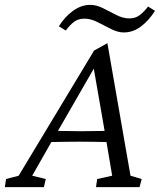

<svg xmlns="http://www.w3.org/2000/svg" viewBox="-59 -768 656 788"><path d="M-39.1 0 -34.2 -33.2 17.6 -46.9 327.1 -560.5 381.8 -590.8 476.6 -46.9 522.5 -33.2 513.7 0H335L339.8 -33.2L401.4 -46.9L376 -197.3L371.1 -226.6L323.2 -502L345.7 -520.5L175.8 -225.6L158.2 -196.3L73.2 -46.9L128.9 -33.2L121.1 0ZM128.9 -184.6 138.7 -232.4Q157.2 -231.4 192.4 -230.5Q227.5 -229.5 276.4 -229.5Q324.2 -229.5 359.4 -230.5Q394.5 -231.4 412.1 -232.4L401.4 -184.6Q363.3 -185.5 328.6 -186Q293.9 -186.5 266.6 -186.5Q239.3 -186.5 205.6 -186Q171.9 -185.5 128.9 -184.6ZM548.8 -741.2 577.1 -723.6Q552.7 -684.6 520 -659.7Q487.3 -634.8 449.2 -634.8Q424.8 -634.8 397 -648.9Q369.1 -663.1 341.3 -677.2Q313.5 -691.4 288.1 -691.4Q261.7 -691.4 244.6 -678.2Q227.5 -665 210.9 -642.6L182.6 -660.2Q207 -699.2 240.7 -723.6Q274.4 -748 311.5 -748Q336.9 -748 363.8 -734.4Q390.6 -720.7 418.5 -706.5Q446.3 -692.4 471.7 -692.4Q497.1 -692.4 514.6 -706.1Q532.2 -719.7 548.8 -741.2Z"/></svg>

Font: Crimson Pro Light
Style: Italic
Weight: 300
Italic angle: -12°
Designer: Jacques Le Bailly
Foundry: Baron von Fonthausen
Version: Version 1.003